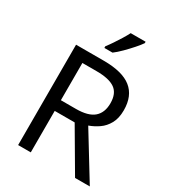

<svg xmlns="http://www.w3.org/2000/svg" viewBox="-222 -1064 1065 1183"><g transform="rotate(30 311.0 -472.0)"><path d="M294 -714Q427 -714 490.5 -663.5Q554 -613 554 -511Q554 -454 533 -416Q512 -378 479.5 -355.5Q447 -333 411 -320L607 0H502L329 -295H187V0H97V-714ZM289 -636H187V-371H294Q381 -371 421 -405.5Q461 -440 461 -507Q461 -577 419 -606.5Q377 -636 289 -636ZM459 -934Q447 -916 422 -887.5Q397 -859 368.5 -830.5Q340 -802 316 -784H258V-796Q273 -815 290.5 -841Q308 -867 325 -894.5Q342 -922 353 -944H459Z"/></g></svg>

Font: Noto Sans Khojki
Style: Regular
Weight: 400
Designer: Monotype Design Team
Foundry: Monotype Imaging Inc.
Version: Version 2.003; ttfautohint (v1.8.4.7-5d5b)